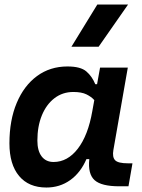

<svg xmlns="http://www.w3.org/2000/svg" viewBox="-20 -815 626 845"><path d="M407.2 -444.3 420.4 -517.6H542.5L479 -154.8Q473.6 -123.5 486.6 -109.9Q499.5 -96.2 543.9 -96.2H563L545.4 4.9H504.9Q426.3 4.9 396.2 -22.2Q366.2 -49.3 373 -114.7H360.4Q334.5 -54.7 288.8 -22.2Q243.2 10.3 184.1 10.3Q106.4 10.3 64 -40.5Q21.5 -91.3 21.5 -184.1Q21.5 -285.6 53.5 -361.8Q85.4 -438 142.8 -480.2Q200.2 -522.5 276.9 -522.5Q334.5 -522.5 359.9 -500.7Q385.3 -479 399.4 -444.3ZM302.7 -410.2Q255.4 -410.2 219.7 -382.8Q184.1 -355.5 164.3 -307.4Q144.5 -259.3 144.5 -196.3Q144.5 -151.4 163.3 -126.7Q182.1 -102.1 215.8 -102.1Q277.3 -102.1 322.5 -160.6Q367.7 -219.2 386.2 -325.7L395 -374.5Q381.8 -389.2 360.4 -399.7Q338.9 -410.2 302.7 -410.2ZM294.4 -609.4 408.2 -794.9H543.5L414.1 -609.4Z"/></svg>

Font: Cascadia Code PL SemiBold
Style: Italic
Weight: 600
Italic angle: -10°
Monospace: yes
Designer: Aaron Bell
Foundry: Saja Typeworks
Version: Version 2404.023; ttfautohint (v1.8.4)